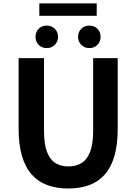

<svg xmlns="http://www.w3.org/2000/svg" viewBox="-20 -1077 788 1111"><path d="M375.6 13.8Q307.5 13.8 254 -5.9Q200.6 -25.5 163.5 -67.2Q126.4 -109 107 -175Q87.7 -241 87.7 -332.8V-740.8H234.7V-319.8Q234.7 -243.4 251.9 -198.2Q269.1 -153 300.7 -133.5Q332.2 -114 375.6 -114Q419.5 -114 451.6 -133.5Q483.6 -153 501.3 -198.2Q519 -243.4 519 -319.8V-740.8H661.1V-332.8Q661.1 -241 642.2 -175Q623.2 -109 586.3 -67.2Q549.3 -25.5 496.2 -5.9Q443 13.8 375.6 13.8ZM250.1 -798.7Q221.9 -798.7 203.7 -817.5Q185.5 -836.4 185.5 -863.5Q185.5 -892.2 203.7 -910.6Q221.9 -928.9 250.1 -928.9Q278.6 -928.9 297.2 -910.6Q315.8 -892.2 315.8 -863.5Q315.8 -836.4 297.2 -817.5Q278.6 -798.7 250.1 -798.7ZM207.5 -985.6V-1057.4H539.6V-985.6ZM497.2 -798.7Q469 -798.7 450.3 -817.5Q431.6 -836.4 431.6 -863.5Q431.6 -892.2 450.3 -910.6Q469 -928.9 497.2 -928.9Q525.5 -928.9 543.8 -910.6Q562.1 -892.2 562.1 -863.5Q562.1 -836.4 543.8 -817.5Q525.5 -798.7 497.2 -798.7Z"/></svg>

Font: Noto Sans SC Thin
Style: Regular
Weight: 100
Designer: Ryoko NISHIZUKA 西塚涼子 (kana, bopomofo & ideographs); Paul D. Hunt (Latin, Greek & Cyrillic); Sandoll Communications 산돌커뮤니
Foundry: Adobe
Version: Version 2.004-H2;hotconv 1.0.118;makeotfexe 2.5.65603